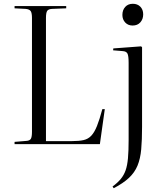

<svg xmlns="http://www.w3.org/2000/svg" viewBox="-20 -762 868 1015"><path d="M57 0V-12L118 -17Q137 -18 143 -28Q149 -38 149 -65V-667Q149 -693 142.5 -703Q136 -713 116 -715L57 -718V-730H330V-718L255 -715Q236 -714 229.5 -704.5Q223 -695 223 -667V-16H360Q398 -16 422 -21.5Q446 -27 462.5 -44.5Q479 -62 492.5 -95.5Q506 -129 521 -185H534L508 0ZM681 -627Q657 -627 642 -643Q627 -659 627 -683Q627 -709 642 -725.5Q657 -742 682 -742Q707 -742 722 -726.5Q737 -711 737 -686Q737 -661 722 -644Q707 -627 681 -627ZM581 233 575 224Q602 204 618.5 184Q635 164 644 138.5Q653 113 656.5 74.5Q660 36 660 -22V-430Q660 -466 654 -478.5Q648 -491 627 -492L578 -496L579 -506L726 -517L731 -512V-91Q731 -22 726.5 27.5Q722 77 707 113.5Q692 150 661.5 178.5Q631 207 581 233Z"/></svg>

Font: Literata 72pt Light
Style: Regular
Weight: 300
Designer: Latin by Veronika Burian and Jose Scaglione. Greek by Irene Vlachou. Cyrillic by Vera Evstafieva.
Foundry: TypeTogether
Version: Version 3.002